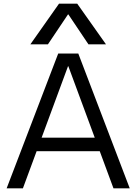

<svg xmlns="http://www.w3.org/2000/svg" viewBox="-20 -1020 739 1040"><path d="M16 0 295.3 -730H404.1L682.7 0H594.6L350.3 -660.9H348.3L104.1 0ZM144.7 -201V-274.4H554.7V-201ZM144.6 -780 299.6 -1000H398.4L554 -780H459L350.3 -941.9H348.3L239.7 -780Z"/></svg>

Font: M PLUS 1 Thin
Style: Regular
Weight: 100
Designer: Coji Morishita
Foundry: UNDERFOREST DESIGN
Version: Version 1.001